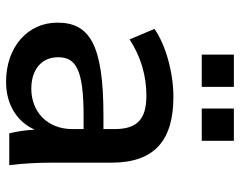

<svg xmlns="http://www.w3.org/2000/svg" viewBox="-100 -691 802 642"><g transform="rotate(90 301.0 -370.0)"><path d="M253.4 10.7C331.1 10.7 387.7 -26.9 413.6 -85C415 -56.6 418.9 -28.3 425.8 0H532.2C526.4 -47.4 523.9 -95.7 523.9 -143.1V-341.8C523.9 -487.8 447.3 -548.8 303.7 -548.8C225.1 -548.8 132.3 -524.4 76.7 -485.4L111.8 -402.3C169.9 -440.4 234.4 -458.5 299.3 -458.5C376.5 -458.5 411.6 -429.7 411.6 -352.5V-314.9H366.7C127.4 -314.9 55.7 -268.1 55.7 -160.6C55.7 -63 135.7 10.7 253.4 10.7ZM276.9 -73.7C211.4 -73.7 171.4 -108.9 171.4 -163.1C171.4 -222.7 211.9 -248.5 367.7 -248.5H411.6V-210.9C411.6 -126 352.5 -73.7 276.9 -73.7ZM450.7 -643.6V-751H342.8V-643.6ZM270.5 -643.6V-751H162.6V-643.6Z"/></g></svg>

Font: Winston Medium
Style: Regular
Weight: 500
Designer: Vernon Adams, Kim Jin-seong, David Berlow, Cristiano Sobral
Foundry: The Winston Project Authors
Version: Version 3.004